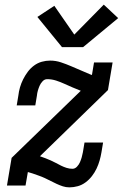

<svg xmlns="http://www.w3.org/2000/svg" viewBox="-20 -799 540 827"><path d="M279 8Q264 8 250.5 3.5Q237 -1 224 -7Q211 -13 198.5 -19.5Q186 -26 173 -32Q160 -38 147 -42.5Q134 -47 120 -52L100 -58L90 0H10L30 -119L328 -408Q310 -415 292.5 -422.5Q275 -430 257.5 -438Q240 -446 221.5 -452Q203 -458 183 -458Q172 -458 163.5 -449Q155 -440 150.5 -429.5Q146 -419 143 -408.5Q140 -398 139 -387L132 -345H52L59 -387Q61 -405 66 -422.5Q71 -440 79.5 -457Q88 -474 99.5 -489.5Q111 -505 126.5 -516.5Q142 -528 160 -533Q178 -538 196 -538Q220 -538 242.5 -530.5Q265 -523 286 -514Q307 -505 328 -496Q349 -487 370 -478L376 -476L385 -530H465L445 -411L152 -126Q164 -122 175.5 -117.5Q187 -113 198.5 -108Q210 -103 221 -97Q232 -91 243 -85.5Q254 -80 266.5 -76Q279 -72 292 -72Q303 -72 311.5 -81Q320 -90 324.5 -100.5Q329 -111 332 -121.5Q335 -132 337 -143L344 -185H424L417 -143Q414 -125 409 -107.5Q404 -90 396 -73Q388 -56 376 -40.5Q364 -25 348.5 -13.5Q333 -2 315 3Q297 8 279 8ZM247 -596 141 -726 214 -774 300 -650 427 -779 489 -721 338 -596Z"/></svg>

Font: Iosevka Slab Medium
Style: Italic
Weight: 500
Italic angle: -9°
Monospace: yes
Designer: Belleve Invis
Foundry: Belleve Invis
Version: Version 11.1.0; ttfautohint (v1.8.3)